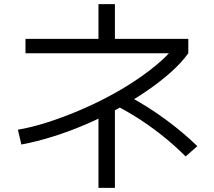

<svg xmlns="http://www.w3.org/2000/svg" viewBox="-20 -827 1040 934"><path d="M67 -196Q136 -208 209.5 -231.5Q283 -255 357 -286Q431 -317 500.5 -353.5Q570 -390 631.5 -430.5Q693 -471 742 -512Q791 -553 823 -592L844 -568H104V-638H459V-807H539V-638H896V-568Q863 -522 811 -475.5Q759 -429 693 -384Q627 -339 552 -297.5Q477 -256 397.5 -222Q318 -188 238.5 -163Q159 -138 84 -124ZM459 87V-309H539V87ZM883 -66Q834 -115 780.5 -158.5Q727 -202 669 -240.5Q611 -279 547 -312L601 -362Q695 -312 782 -248.5Q869 -185 940 -116Z"/></svg>

Font: M PLUS 2
Style: Regular
Weight: 400
Designer: Coji Morishita
Foundry: UNDERFOREST DESIGN
Version: Version 1.001